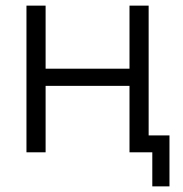

<svg xmlns="http://www.w3.org/2000/svg" viewBox="-20 -541 650 682"><path d="M74 0V-521H142V-297H440V-521H508V0H440V-236H142V0ZM521 121V0H440V-60H582V121Z"/></svg>

Font: Raleway
Style: Regular
Weight: 400
Designer: Matt McInerney, Pablo Impallari, Rodrigo Fuenzalida
Foundry: Matt McInerney, Pablo Impallari, Rodrigo Fuenzalida
Version: Version 4.101;RELEASE